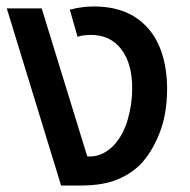

<svg xmlns="http://www.w3.org/2000/svg" viewBox="-20 -574 587 594"><path d="M169 0 1 -548H109L250 -90H260Q281 -90 301.5 -101Q322 -112 336 -129Q363 -160 376 -207Q389 -254 389 -300Q389 -378 355 -422Q321 -466 261 -466Q249 -466 238 -464.5Q227 -463 220 -460L196 -544Q218 -550 237 -552Q256 -554 270 -554Q321 -554 360.5 -539.5Q400 -525 428 -497Q463 -463 480 -412Q497 -361 497 -299Q497 -220 472.5 -159.5Q448 -99 412 -63Q382 -34 339 -17Q296 0 227 0Z"/></svg>

Font: Noto Sans Thai Medium
Style: Regular
Weight: 500
Designer: Monotype Design Team
Foundry: Monotype Imaging Inc.
Version: Version 2.001